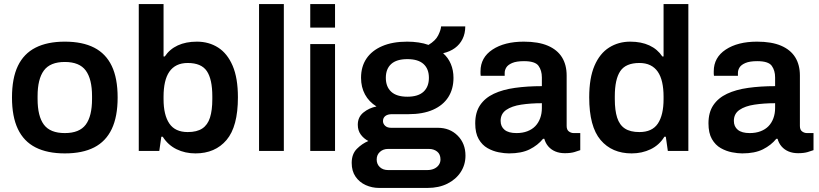

<svg xmlns="http://www.w3.org/2000/svg" viewBox="-20 -743 4029 945"><path d="M299 12Q213 12 155 -17.5Q97 -47 68 -108Q39 -169 39 -263Q39 -358 68 -418.5Q97 -479 155 -508.5Q213 -538 299 -538Q386 -538 443.5 -508.5Q501 -479 530 -418.5Q559 -358 559 -263Q559 -169 530 -108Q501 -47 443.5 -17.5Q386 12 299 12ZM299 -88Q371 -88 402 -129.5Q433 -171 433 -256V-270Q433 -354 402 -396Q371 -438 299 -438Q227 -438 196 -396Q165 -354 165 -270V-256Q165 -171 196 -129.5Q227 -88 299 -88Z M942 12Q891 12 849 -8.5Q807 -29 781 -70H774L764 0H663V-723H785V-465H791Q815 -501 855 -519.5Q895 -538 949 -538Q1008 -538 1053.5 -509Q1099 -480 1125 -419.5Q1151 -359 1151 -264Q1151 -120 1095 -54Q1039 12 942 12ZM904 -93Q949 -93 975.5 -110.5Q1002 -128 1013.5 -164Q1025 -200 1025 -255V-269Q1025 -353 998 -393Q971 -433 904 -433Q873 -433 850.5 -422Q828 -411 813.5 -390Q799 -369 792 -338Q785 -307 785 -268V-255Q785 -177 813.5 -135Q842 -93 904 -93Z M1255 0V-723H1377V0Z M1507 -607V-723H1629V-607ZM1507 0V-526H1629V0Z M1846 182Q1811 182 1780 168Q1749 154 1730 126.5Q1711 99 1711 59Q1711 15 1736.5 -10.5Q1762 -36 1793 -49Q1770 -61 1755.5 -81Q1741 -101 1741 -129Q1741 -167 1769 -189.5Q1797 -212 1833 -219Q1796 -242 1776.5 -278Q1757 -314 1757 -360Q1757 -415 1783.5 -454.5Q1810 -494 1861 -516Q1912 -538 1984 -538Q2013 -538 2040 -534Q2067 -530 2089 -522Q2124 -543 2137 -569.5Q2150 -596 2151 -613H2270Q2270 -578 2256.5 -551Q2243 -524 2219 -506.5Q2195 -489 2161 -481Q2186 -459 2199 -428Q2212 -397 2212 -360Q2212 -305 2186.5 -265Q2161 -225 2111.5 -203Q2062 -181 1990 -181H1909Q1888 -181 1876.5 -172Q1865 -163 1865 -147Q1865 -134 1875.5 -124Q1886 -114 1905 -114H2135Q2194 -114 2232.5 -75.5Q2271 -37 2271 23Q2271 68 2247.5 104Q2224 140 2182 161Q2140 182 2084 182ZM1890 94H2083Q2102 94 2116.5 87.5Q2131 81 2139.5 69Q2148 57 2148 42Q2148 16 2131.5 3Q2115 -10 2091 -10H1890Q1866 -10 1850 4.5Q1834 19 1834 42Q1834 65 1849.5 79.5Q1865 94 1890 94ZM1985 -267Q2038 -267 2064.5 -291.5Q2091 -316 2091 -360Q2091 -404 2064.5 -428Q2038 -452 1985 -452Q1932 -452 1905.5 -428Q1879 -404 1879 -360Q1879 -316 1905.5 -291.5Q1932 -267 1985 -267Z M2485 12Q2463 12 2434.5 6.5Q2406 1 2379.5 -14Q2353 -29 2336 -58.5Q2319 -88 2319 -136Q2319 -190 2343 -225.5Q2367 -261 2410.5 -281.5Q2454 -302 2514.5 -310.5Q2575 -319 2647 -319V-362Q2647 -396 2630.5 -419Q2614 -442 2559 -442Q2522 -442 2501 -433Q2480 -424 2472 -411Q2464 -398 2464 -384V-370H2346Q2345 -375 2345 -380Q2345 -385 2345 -392Q2345 -460 2404 -499Q2463 -538 2558 -538Q2630 -538 2676.5 -518Q2723 -498 2746 -461Q2769 -424 2769 -371V-123Q2769 -104 2780 -96Q2791 -88 2804 -88H2836V-4Q2826 0 2807 5.5Q2788 11 2760 11Q2734 11 2713.5 2.5Q2693 -6 2679 -22Q2665 -38 2659 -60H2653Q2627 -28 2587 -8Q2547 12 2485 12ZM2522 -88Q2552 -88 2575.5 -97Q2599 -106 2614.5 -122Q2630 -138 2638.5 -161Q2647 -184 2647 -211V-235Q2592 -235 2545.5 -228Q2499 -221 2471.5 -202Q2444 -183 2444 -148Q2444 -120 2463.5 -104Q2483 -88 2522 -88Z M3089 12Q2992 12 2936 -54Q2880 -120 2880 -264Q2880 -359 2906 -419.5Q2932 -480 2978 -509Q3024 -538 3082 -538Q3136 -538 3176 -519.5Q3216 -501 3240 -465H3246V-723H3368V0H3267L3257 -70H3250Q3225 -29 3182.5 -8.5Q3140 12 3089 12ZM3127 -93Q3190 -93 3218 -135Q3246 -177 3246 -255V-268Q3246 -307 3239 -338Q3232 -369 3217.5 -390Q3203 -411 3180.5 -422Q3158 -433 3127 -433Q3060 -433 3033 -393Q3006 -353 3006 -269V-255Q3006 -200 3017.5 -164Q3029 -128 3055.5 -110.5Q3082 -93 3127 -93Z M3633 12Q3611 12 3582.5 6.5Q3554 1 3527.5 -14Q3501 -29 3484 -58.5Q3467 -88 3467 -136Q3467 -190 3491 -225.5Q3515 -261 3558.5 -281.5Q3602 -302 3662.5 -310.5Q3723 -319 3795 -319V-362Q3795 -396 3778.5 -419Q3762 -442 3707 -442Q3670 -442 3649 -433Q3628 -424 3620 -411Q3612 -398 3612 -384V-370H3494Q3493 -375 3493 -380Q3493 -385 3493 -392Q3493 -460 3552 -499Q3611 -538 3706 -538Q3778 -538 3824.5 -518Q3871 -498 3894 -461Q3917 -424 3917 -371V-123Q3917 -104 3928 -96Q3939 -88 3952 -88H3984V-4Q3974 0 3955 5.5Q3936 11 3908 11Q3882 11 3861.5 2.5Q3841 -6 3827 -22Q3813 -38 3807 -60H3801Q3775 -28 3735 -8Q3695 12 3633 12ZM3670 -88Q3700 -88 3723.5 -97Q3747 -106 3762.5 -122Q3778 -138 3786.5 -161Q3795 -184 3795 -211V-235Q3740 -235 3693.5 -228Q3647 -221 3619.5 -202Q3592 -183 3592 -148Q3592 -120 3611.5 -104Q3631 -88 3670 -88Z"/></svg>

Font: Archivo Variable SemiBold
Style: Regular
Weight: 600
Designer: Hector Gatti
Foundry: Omnibus-Type
Version: Version 2.001